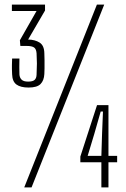

<svg xmlns="http://www.w3.org/2000/svg" viewBox="-20 -820 552 840"><path d="M105 -437Q70 -437 52 -450.2Q34 -463.5 33 -495Q32.5 -509.5 32.2 -517.8Q32 -526 32.2 -535.5Q32.5 -545 33 -564H65Q64.5 -546 64.5 -526Q64.5 -506 65 -494Q66 -480 74.5 -471.5Q83 -463 103 -463Q123.5 -463 131.5 -470.5Q139.5 -478 140 -493Q141.5 -523 141.5 -542.2Q141.5 -561.5 140 -587Q138.5 -606 128.8 -612.5Q119 -619 97 -619H69L67 -644L140 -772H32V-800H177V-774L103 -647Q133 -646.5 153.2 -633.8Q173.5 -621 174 -587Q174.5 -575 174.8 -556.5Q175 -538 174.8 -521Q174.5 -504 174 -496Q172.5 -467.5 157.2 -452.2Q142 -437 105 -437ZM86 0 404 -800H436L118 0ZM454.5 -360V-138H492.5V-110H454.5V0H423.5V-110H331.5V-135L404.5 -360ZM423.5 -138 426.5 -234 430.5 -332H420.5L392.5 -234L363.5 -138Z"/></svg>

Font: Big Shoulders Text SC Thin
Style: Regular
Weight: 100
Designer: Patric King
Foundry: XO Type Co
Version: Version 2.002